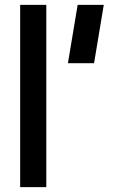

<svg xmlns="http://www.w3.org/2000/svg" viewBox="-20 -770 512 790"><path d="M63 0V-750H170.5V0ZM259.5 -510 299.5 -750H407L367 -510Z"/></svg>

Font: Mohave SemiBold
Style: Regular
Weight: 600
Designer: Gumpita Rahayu
Foundry: Tokotype
Version: Version 2.003